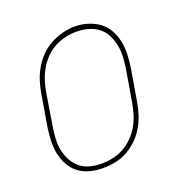

<svg xmlns="http://www.w3.org/2000/svg" viewBox="-104 -636 709 738"><g transform="rotate(-20 250.0 -266.5)"><path d="M195 8Q169 8 143 1.5Q117 -5 97 -20.5Q77 -36 64.5 -58.5Q52 -81 47 -106.5Q42 -132 43 -159Q44 -186 48 -213L70 -343Q74 -368 82 -393Q90 -418 103.5 -441Q117 -464 136.5 -483.5Q156 -503 179.5 -515.5Q203 -528 228.5 -534.5Q254 -541 279 -541Q306 -541 331.5 -533Q357 -525 377.5 -510Q398 -495 410.5 -472Q423 -449 428 -423.5Q433 -398 432 -371Q431 -344 427 -317L405 -187Q401 -162 393 -137Q385 -112 371.5 -89Q358 -66 338.5 -47Q319 -28 295.5 -15Q272 -2 246.5 3Q221 8 195 8ZM196 -10Q219 -10 242.5 -15Q266 -20 287 -31.5Q308 -43 326 -61Q344 -79 356 -100Q368 -121 375 -144Q382 -167 386 -190L408 -320Q412 -344 413 -368.5Q414 -393 409.5 -416Q405 -439 394.5 -459.5Q384 -480 365.5 -494Q347 -508 324 -514Q301 -520 277 -520Q253 -520 230 -514.5Q207 -509 186 -497.5Q165 -486 148 -468Q131 -450 119 -429Q107 -408 100 -385.5Q93 -363 89 -340L68 -210Q64 -186 62.5 -161.5Q61 -137 65.5 -114.5Q70 -92 80.5 -71.5Q91 -51 108.5 -36.5Q126 -22 149 -16Q172 -10 196 -10Z"/></g></svg>

Font: Iosevka Curly Slab ThObl
Style: Regular
Weight: 100
Italic angle: -9°
Monospace: yes
Designer: Belleve Invis
Foundry: Belleve Invis
Version: Version 11.0.0; ttfautohint (v1.8.3)